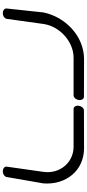

<svg xmlns="http://www.w3.org/2000/svg" viewBox="356 -977 621 1373"><g transform="rotate(-90 666.5 -290.5)"><path d="M1218.1 -552.8C1218.2 -552.8 1198.4 -409.4 1181.6 -290.5C1164.9 -171.6 1052.7 -74.8 941.2 -74.8C829.7 -74.8 671.2 -74.8 671.2 -74.8C656.2 -74.8 640.9 -58.7 638 -37.8C635.1 -16.9 645.8 -0.7 660.8 -0.7C660.8 -0.7 769.2 0 930.7 0C1092.2 0 1231.2 -130.7 1264.1 -290.5C1264.1 -290.5 1292.2 -552.8 1292.2 -552.8C1294.3 -567.8 1280 -580.8 1259.1 -580.8C1238.2 -580.8 1220.3 -567.8 1218.1 -552.8ZM161.2 -552.8C163.3 -567.8 149 -580.8 128.1 -580.8C107.2 -580.8 89.3 -567.8 87.1 -552.8L41.5 -290.5C29.5 -130.7 131.8 0 293.3 0C454.8 0 563.4 -0.7 563.4 -0.7C578.4 -0.7 593.7 -16.9 596.6 -37.8C599.5 -58.7 588.8 -74.8 573.8 -74.8C573.8 -74.8 415.3 -74.8 303.8 -74.8C192.3 -74.8 107.3 -171.6 124 -290.5C140.7 -409.4 161.2 -552.8 161.2 -552.8Z"/></g></svg>

Font: Hi.
Style: Regular
Weight: 400
Designer: Mew Too, Robert Jablonski
Foundry: Cannot Into Space Fonts
Version: Version 1.996